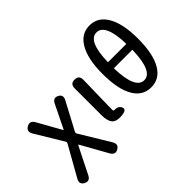

<svg xmlns="http://www.w3.org/2000/svg" viewBox="-178 -1200 1805 1805"><g transform="rotate(-45 724.0 -298.0)"><path d="M146 178Q119 232 70 206Q21 180 51 127L220 -173Q226 -184 219 -195L53 -470Q22 -521 70 -549Q118 -577 148 -525L275 -298Q281 -287 283 -287Q285 -287 290 -298L398 -519Q424 -574 472 -549Q520 -525 491 -472L346 -199Q340 -187 347 -175L526 120Q558 172 510 199Q463 227 433 174L291 -80Q285 -91 283 -91Q281 -91 275 -80Z M659 -26Q633 -60 633 -133V-490Q633 -550 691 -549Q749 -549 748 -489L741 -156Q740 -126 740 -96Q740 -81 753 -82Q806 -84 823 -45Q839 -5 774 3Q688 13 659 -26Z M978 -88Q914 -193 914 -401Q914 -600 978 -707Q1039 -810 1149.5 -810Q1260 -810 1321 -707Q1385 -600 1385 -401Q1385 -193 1321 -88Q1261 13 1149.5 13Q1038 13 978 -88ZM1273 -358Q1273 -363 1268 -363H1032Q1027 -363 1027 -358Q1035 -81 1150 -81Q1265 -81 1273 -358ZM1028 -447Q1028 -442 1033 -442H1267Q1272 -442 1272 -447Q1264 -717 1149.5 -717Q1035 -717 1028 -447Z"/></g></svg>

Font: Resource Han Rounded CN Medium
Style: Regular
Weight: 500
Designer: Cyano Hao (round all glyphs); Ryoko NISHIZUKA 西塚涼子 (kana, bopomofo & ideographs); Paul D. Hunt (Latin, Greek & Cyrillic)
Foundry: Cyano Hao
Version: 0.990